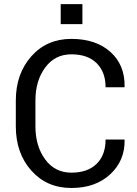

<svg xmlns="http://www.w3.org/2000/svg" viewBox="-20 -912 673 942"><path d="M590.3 -227.5 591.3 -224.6Q593.3 -124.5 521 -57.1Q448.7 10.3 330.1 10.3Q209.5 10.3 133.5 -75.2Q57.6 -160.6 57.6 -292V-418.5Q57.6 -549.8 133.5 -635.5Q209.5 -721.2 330.1 -721.2Q450.7 -721.2 522 -657Q593.3 -592.8 591.3 -486.8L590.3 -483.9H498Q498 -558.6 454.1 -602.1Q410.2 -645.5 330.1 -645.5Q249.5 -645.5 201.7 -580.6Q153.8 -515.6 153.8 -419.4V-292Q153.8 -194.8 201.7 -129.9Q249.5 -64.9 330.1 -64.9Q410.2 -64.9 454.1 -108.2Q498 -151.4 498 -227.5ZM384.3 -793.5H277.8V-891.6H384.3Z"/></svg>

Font: GeogebraSans
Style: Regular
Weight: 400
Designer: Google
Version: Version 1.100140; 2013